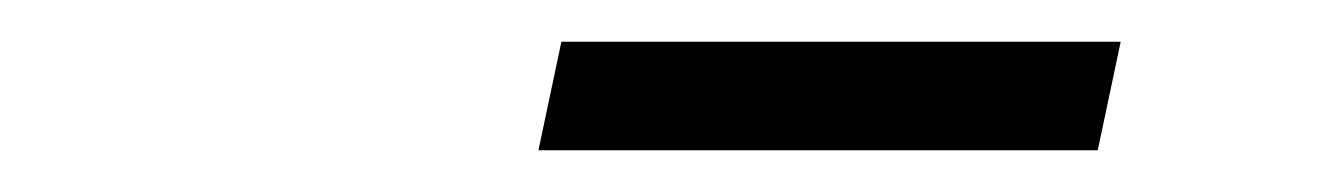

<svg xmlns="http://www.w3.org/2000/svg" viewBox="-20 -683 640 92"><path d="M238 -611 249 -663H517L506 -611Z"/></svg>

Font: Red Hat Text VF
Style: Italic
Weight: 300
Italic angle: -12°
Designer: Pentagram, MCKL
Foundry: Pentagram, MCKL
Version: Version 1.023